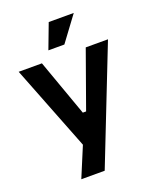

<svg xmlns="http://www.w3.org/2000/svg" viewBox="-164 -836 889 1095"><g transform="rotate(-20 281.0 -289.0)"><path d="M212 -18 10 -534H151L274 -190H294L417 -534H552L278 164H136ZM268 -742H420L308 -591H211Z"/></g></svg>

Font: Mozilla Text BETA
Style: Bold
Weight: 700
Designer: Studio DRAMA
Foundry: Studio DRAMA
Version: Version 0.100